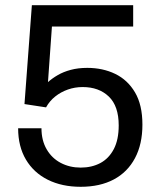

<svg xmlns="http://www.w3.org/2000/svg" viewBox="-20 -706 611 738"><path d="M290.2 12Q218.2 12 163.9 -15Q109.7 -42 79.7 -92.5Q49.7 -143 49.7 -213H139.4Q139.4 -166.3 159.4 -132Q179.3 -97.8 213.6 -79.8Q247.9 -61.8 290.2 -61.8Q332.9 -61.8 365.8 -79.3Q398.6 -96.9 417.4 -132.9Q436.3 -168.9 436.3 -224Q436.3 -298.4 398.2 -334.9Q360.1 -371.4 297.8 -371.4Q267.8 -371.4 240.7 -361.8Q213.6 -352.2 192.2 -335.1Q170.7 -318 157 -293.3L74.1 -306L102.5 -686H491.9V-603.9H179.6L164.4 -390.4Q180.7 -405 202.2 -417.4Q223.6 -429.9 252 -437.5Q280.4 -445.1 315.6 -445.1Q374.9 -445.1 422.8 -422Q470.6 -398.9 499 -350.8Q527.4 -302.8 527.4 -226.8Q527.4 -151.8 498.8 -98.1Q470.3 -44.4 417.3 -16.2Q364.2 12 290.2 12Z"/></svg>

Font: Archivo Variable SemiBold
Style: Regular
Weight: 600
Designer: Hector Gatti
Foundry: Omnibus-Type
Version: Version 2.001